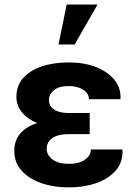

<svg xmlns="http://www.w3.org/2000/svg" viewBox="-20 -811 581 841"><path d="M282.7 9.8Q213.4 9.8 159.2 -9.5Q105 -28.8 73.7 -64.5Q42.5 -100.1 42.5 -149.4Q42.5 -238.8 142.6 -272Q99.6 -289.6 75.7 -319.6Q51.8 -349.6 51.8 -387.2Q51.8 -434.6 80.8 -468.3Q109.9 -502 161.6 -519.8Q213.4 -537.6 281.7 -537.6Q348.1 -537.6 399.7 -517.6Q451.2 -497.6 480.5 -462.2Q509.8 -426.8 507.8 -379.4L506.8 -376.5H369.6Q369.6 -394 357.7 -407Q345.7 -419.9 325.9 -427Q306.2 -434.1 281.7 -434.1Q238.3 -434.1 216.3 -416Q194.3 -397.9 194.3 -374Q194.3 -346.7 216.8 -331.3Q239.3 -315.9 281.7 -315.9H373V-223.6H281.7Q234.9 -223.6 209.7 -206.5Q184.6 -189.5 184.6 -159.2Q184.6 -131.8 210.2 -112.5Q235.8 -93.3 282.7 -93.3Q325.2 -93.3 351.6 -111.3Q377.9 -129.4 377.9 -156.2H515.6L516.6 -153.3Q518.6 -100.6 487.1 -64.2Q455.6 -27.8 401.6 -9Q347.7 9.8 282.7 9.8ZM236.3 -616.2 272 -791H407.2L307.1 -616.2Z"/></svg>

Font: Roboto Slab LO
Style: Bold
Weight: 700
Designer: Google
Version: Version 2.000